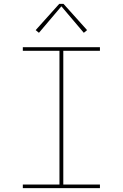

<svg xmlns="http://www.w3.org/2000/svg" viewBox="-20 -981 640 1001"><path d="M99 0V-19H290V-716H99V-735H501V-716H310V-19H501V0ZM183 -810 166 -824 289 -961H311L434 -824L417 -810L300 -948Z"/></svg>

Font: Iosevka SS04 Thin Extended
Style: Regular
Weight: 100
Width: 7
Monospace: yes
Designer: Belleve Invis
Foundry: Belleve Invis
Version: Version 19.0.0; ttfautohint (v1.8.4)